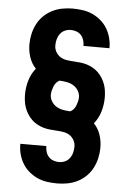

<svg xmlns="http://www.w3.org/2000/svg" viewBox="-63 -877 727 1074"><g transform="rotate(5 300.0 -340.0)"><path d="M299 151Q271 151 242.5 147Q214 143 188.5 131.5Q163 120 141 101.5Q119 83 104.5 59Q90 35 82.5 7.5Q75 -20 75 -48V-52H221V-50Q221 -34 226 -18.5Q231 -3 241.5 8.5Q252 20 267.5 25.5Q283 31 299 31Q316 31 332 24Q348 17 358.5 3Q369 -11 373.5 -28Q378 -45 378 -63Q378 -82 368.5 -99Q359 -116 343 -126Q327 -136 307.5 -139Q288 -142 269 -143Q250 -144 231 -146Q212 -148 194 -153.5Q176 -159 159 -168.5Q142 -178 128.5 -191.5Q115 -205 105 -221Q95 -237 88.5 -255Q82 -273 79.5 -292Q77 -311 77 -330Q77 -370 88.5 -408.5Q100 -447 125 -478Q100 -504 88.5 -539Q77 -574 77 -610Q77 -640 83.5 -669Q90 -698 103.5 -724.5Q117 -751 138.5 -772Q160 -793 186.5 -806.5Q213 -820 242.5 -825.5Q272 -831 301 -831Q329 -831 357.5 -827Q386 -823 411.5 -811.5Q437 -800 459 -781.5Q481 -763 495.5 -739Q510 -715 517.5 -687.5Q525 -660 525 -632V-628H379V-630Q379 -646 374 -661.5Q369 -677 358.5 -688.5Q348 -700 332.5 -705.5Q317 -711 301 -711Q284 -711 268 -704Q252 -697 241.5 -683Q231 -669 226.5 -652Q222 -635 222 -617Q222 -598 231.5 -581Q241 -564 257 -554Q273 -544 292.5 -541Q312 -538 331 -537Q350 -536 369 -534Q388 -532 406 -526.5Q424 -521 441 -511.5Q458 -502 471.5 -488.5Q485 -475 495 -459Q505 -443 511.5 -425Q518 -407 520.5 -388Q523 -369 523 -350Q523 -310 511.5 -271.5Q500 -233 475 -202Q500 -176 511.5 -141Q523 -106 523 -70Q523 -40 516.5 -11Q510 18 496.5 44.5Q483 71 461.5 92Q440 113 413.5 126.5Q387 140 357.5 145.5Q328 151 299 151ZM337 -257Q348 -262 356 -271.5Q364 -281 368.5 -292.5Q373 -304 376 -316Q379 -328 379 -340Q379 -360 368 -377.5Q357 -395 340 -405Q323 -415 303 -418.5Q283 -422 263 -423Q252 -418 244 -408.5Q236 -399 231.5 -387.5Q227 -376 224 -364Q221 -352 221 -340Q221 -320 232 -302.5Q243 -285 260 -275Q277 -265 297 -261.5Q317 -258 337 -257Z"/></g></svg>

Font: Iosevka Aile Heavy
Style: Regular
Weight: 900
Designer: Belleve Invis
Foundry: Belleve Invis
Version: Version 31.1.0; ttfautohint (v1.8.4)